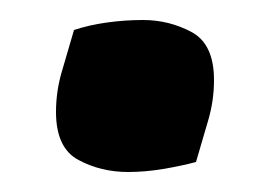

<svg xmlns="http://www.w3.org/2000/svg" viewBox="-20 -161 271 192"><path d="M176 1Q161 5 143 8Q125 11 108 11Q81 11 58.5 -1Q36 -13 36 -49Q36 -70 42 -90Q48 -110 54 -131Q69 -136 87 -138.5Q105 -141 123 -141Q149 -141 171.5 -129Q194 -117 194 -81Q194 -60 188 -40Q182 -20 176 1Z"/></svg>

Font: Merienda SemiBold
Style: Regular
Weight: 600
Designer: Eduardo Rodriguez Tunni
Foundry: Eduardo Rodriguez Tunni
Version: Version 2.001; ttfautohint (v1.8.4.7-5d5b)